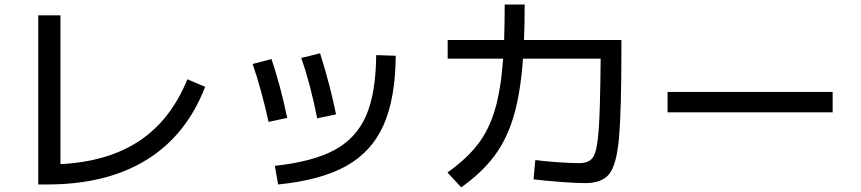

<svg xmlns="http://www.w3.org/2000/svg" viewBox="-20 -803 3790 845"><path d="M148.4 -735.4H246.1V-80.6Q455.6 -91.3 593.8 -183.3Q731.9 -275.4 804.7 -454.1L882.8 -420.9Q800.8 -208 625.2 -99.6Q449.7 8.8 188.5 8.8H148.4Z M1635.7 -560.5 1721.7 -557.6Q1720.2 -370.1 1668.2 -252.7Q1616.2 -135.3 1503.9 -72.5Q1391.6 -9.8 1204.1 8.8L1189.5 -73.2Q1357.4 -91.3 1453.1 -143.3Q1548.8 -195.3 1591.6 -294.7Q1634.3 -394 1635.7 -560.5ZM1091.8 -521.5 1174.8 -543Q1212.4 -434.1 1244.1 -284.2L1162.1 -266.6Q1128.4 -416.5 1091.8 -521.5ZM1305.7 -547.9 1388.7 -568.4Q1432.6 -429.7 1459 -299.8L1376 -282.2Q1345.2 -437 1305.7 -547.9Z M2328.1 -13.7 2335.9 -98.6Q2374 -93.3 2434.3 -89.1Q2494.6 -85 2529.3 -85Q2572.8 -85 2590.3 -111.3Q2607.9 -137.7 2614.7 -228.5Q2621.6 -319.3 2623.5 -544.9H2281.7Q2271 -394 2240.7 -291.7Q2210.4 -189.5 2155.3 -116Q2100.1 -42.5 2009.8 21.5L1949.2 -43.9Q2033.2 -103.5 2082.5 -167.2Q2131.8 -231 2158.2 -320.1Q2184.6 -409.2 2194.3 -544.9H1950.2V-627H2198.7Q2201.2 -706.5 2201.2 -783.2H2289.1Q2289.1 -699.7 2286.1 -627H2714.8V-583Q2714.8 -312 2704.1 -194.8Q2693.4 -77.6 2661.4 -37.4Q2629.4 2.9 2555.7 2.9Q2515.1 2.9 2450.9 -2Q2386.7 -6.8 2328.1 -13.7Z M2918 -398.4H3644.5V-308.6H2918Z"/></svg>

Font: Pretendard Medium
Style: Regular
Weight: 500
Designer: Base glyphs from Inter by Rasmus Andersson; Hangeul glyphs from Noto Sans CJK(Source Han Sans) by Jang Soo-young and Kan
Foundry: Kil Hyung-jin
Version: Version 1.309